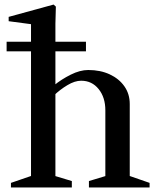

<svg xmlns="http://www.w3.org/2000/svg" viewBox="-20 -822 681 842"><path d="M9 -597V-639H357V-597ZM28 0V-20L130 -55L116 -35V-730L131 -714L18 -729V-748L215 -802L225 -793L223 -718V-439L216 -447Q249 -474 290 -494.5Q331 -515 367 -515Q420 -515 461 -496Q502 -477 525.5 -443.5Q549 -410 549 -366V-35L535 -55L636 -20V0H370V-28L456 -54L442 -35V-338Q442 -395 412.5 -431.5Q383 -468 336 -468Q308 -468 275.5 -448.5Q243 -429 216 -403L223 -425V-35L209 -54L295 -28V0Z"/></svg>

Font: Wittgenstein Medium
Style: Regular
Weight: 500
Designer: Jörg Drees
Foundry: Jörg Drees
Version: Version 1.500